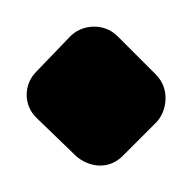

<svg xmlns="http://www.w3.org/2000/svg" viewBox="-43 -112 144 144"><path d="M-16 -58C-25 -49 -26 -33 -15 -23L14 5C23 13 38 16 49 5L74 -20C82 -28 85 -45 74 -56L45 -85C35 -95 18 -94 9 -84Z"/></svg>

Font: Reckless Catfish
Style: Heavy
Weight: 400
Foundry: Cannot Into Space Fonts
Version: Version 0.2894